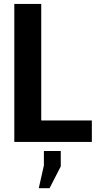

<svg xmlns="http://www.w3.org/2000/svg" viewBox="-20 -731 509 989"><path d="M192.4 -110.4Q257.8 -110.4 453.1 -110.4Q453.1 -83 453.1 0Q352.5 0 53.7 0Q53.7 -132.8 53.7 -533.2Q53.7 -578.1 53.7 -710.9Q88.9 -710.9 192.4 -710.9Q192.4 -560.5 192.4 -110.4ZM293 126Q279.3 154.3 235.4 238.3Q221.7 238.3 179.7 238.3Q186.5 209 206.1 121.1Q206.1 102.5 206.1 46.9Q227.5 46.9 293 46.9Q293 67.4 293 126Z"/></svg>

Font: Noto Sans Hebrew DECATHLON 
Style: Bold
Weight: 400
Designer: Monotype Design Team
Version: Version 2.000;GOOG;noto-fonts:20170220:a8a215d2e889